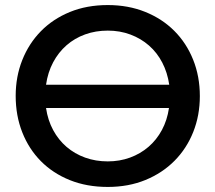

<svg xmlns="http://www.w3.org/2000/svg" viewBox="-20 -730 851 759"><path d="M406 9Q323 9 256 -18Q189 -45 141.5 -93Q94 -141 68 -207Q42 -273 42 -351Q42 -427 68 -492.5Q94 -558 141.5 -606.5Q189 -655 256 -682.5Q323 -710 406 -710Q487 -710 554 -683Q621 -656 669 -608Q717 -560 743.5 -494Q770 -428 770 -350Q770 -274 744 -208.5Q718 -143 670 -94.5Q622 -46 555 -18.5Q488 9 406 9ZM406 -609Q358 -609 316.5 -594Q275 -579 243 -551Q211 -523 190 -483.5Q169 -444 162 -395H649Q642 -443 621.5 -482.5Q601 -522 569 -550Q537 -578 495.5 -593.5Q454 -609 406 -609ZM406 -92Q453 -92 494 -107Q535 -122 567 -149.5Q599 -177 620 -216Q641 -255 648 -303H162Q169 -255 190 -216Q211 -177 243 -149.5Q275 -122 316.5 -107Q358 -92 406 -92Z"/></svg>

Font: Tilda Sans Semibold
Style: Regular
Weight: 600
Designer: ParaType Ltd
Foundry: ParaType Ltd
Version: Version 1.009